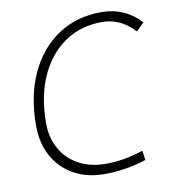

<svg xmlns="http://www.w3.org/2000/svg" viewBox="-80 -774 773 855"><g transform="rotate(-10 306.0 -346.5)"><path d="M325.2 9.8Q245.6 9.8 186.3 -23.4Q127 -56.6 94 -116.2Q61 -175.8 61 -255.4Q61 -389.6 107.7 -490.5Q154.3 -591.3 238.3 -647.2Q322.3 -703.1 434.1 -703.1Q541 -703.1 611.8 -625.5L576.2 -590.8Q514.2 -659.2 429.7 -659.2Q333 -659.2 260.3 -609.1Q187.5 -559.1 147.2 -469Q106.9 -378.9 106.9 -258.8Q106.9 -191.4 136 -140.9Q165 -90.3 217 -62.3Q269 -34.2 338.4 -34.2Q421.4 -34.2 507.8 -63.5L513.7 -20.5Q420.9 9.8 325.2 9.8Z"/></g></svg>

Font: CaskaydiaCove NF ExtraLight
Style: Italic
Weight: 200
Italic angle: -10°
Designer: Aaron Bell
Foundry: Saja Typeworks
Version: Version 2111.001; VTT 6.35;Nerd Fonts 3.2.1